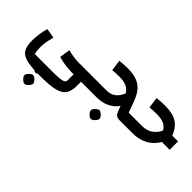

<svg xmlns="http://www.w3.org/2000/svg" viewBox="-66 -1092 2173 2173"><g transform="rotate(45 1020.5 -6.0)"><path d="M892 -134V0H787V61Q787 148 756 195Q725 242 646 262Q567 282 417 282Q272 282 198.5 264.5Q125 247 95 201Q65 155 65 64Q65 9 73.5 -48.5Q82 -106 97 -152L213 -132Q199 -79 191.5 -38.5Q184 2 184 38Q184 105 195 148H477Q552 148 592.5 143.5Q633 139 650.5 128Q668 117 668 95V0H642Q588 0 529 -8.5Q470 -17 422 -32L441 -159Q543 -134 614 -134ZM281 400Q281 380 306 355.5Q331 331 351 330Q371 331 395.5 355.5Q420 380 420 400Q420 412 408 429Q396 446 379.5 458Q363 470 351 470Q338 470 321.5 458Q305 446 293 429.5Q281 413 281 400ZM281 223Q281 203 306 178.5Q331 154 351 153Q371 154 395.5 178.5Q420 203 420 223Q420 235 408 252Q396 269 379.5 281Q363 293 351 293Q338 293 321.5 281Q305 269 293 252.5Q281 236 281 223Z M1489 -134V0H1402Q1371 0 1352 -13.5Q1333 -27 1322 -56L1297 -123Q1252 -61 1186.5 -30.5Q1121 0 1040 0H852V-134H1062Q1185 -134 1238 -264Q1211 -309 1167.5 -328.5Q1124 -348 1051 -348Q992 -348 944 -342L926 -474Q1001 -482 1054 -482Q1182 -482 1253.5 -432.5Q1325 -383 1366 -270L1416 -134ZM1093 150Q1093 130 1118 105.5Q1143 81 1163 80Q1183 81 1207.5 105.5Q1232 130 1232 150Q1232 162 1220 179Q1208 196 1191.5 208Q1175 220 1163 220Q1150 220 1133.5 208Q1117 196 1105 179.5Q1093 163 1093 150Z M2041 -299V-165H1935Q1923 -165 1917 -166Q1869 -83 1791 -41.5Q1713 0 1611 0H1448V-134H1628Q1706 -134 1756.5 -170.5Q1807 -207 1834 -266Q1808 -310 1764.5 -329Q1721 -348 1647 -348Q1588 -348 1540 -342L1522 -474Q1597 -482 1650 -482Q1773 -482 1841.5 -439.5Q1910 -397 1949 -299Z"/></g></svg>

Font: Changa SemiBold
Style: Regular
Weight: 600
Designer: Eduardo Rodriguez Tunni
Foundry: Eduardo Rodriguez Tunni
Version: Version 2.002; ttfautohint (v1.5) -l 8 -r 50 -G 150 -x 14 -H